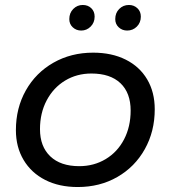

<svg xmlns="http://www.w3.org/2000/svg" viewBox="-20 -747 688 773"><path d="M44 -223Q44 -312 84 -383Q124 -454 195 -494.5Q266 -535 355 -535Q430 -535 486 -507Q542 -479 572.5 -427.5Q603 -376 603 -307Q603 -218 563 -146.5Q523 -75 452.5 -34.5Q382 6 293 6Q218 6 162 -22.5Q106 -51 75 -103Q44 -155 44 -223ZM506 -302Q506 -373 465 -412Q424 -451 348 -451Q289 -451 242 -422.5Q195 -394 168 -343Q141 -292 141 -227Q141 -157 182.5 -117.5Q224 -78 299 -78Q358 -78 405.5 -106.5Q453 -135 479.5 -186Q506 -237 506 -302ZM259 -670Q259 -695 275 -711Q291 -727 313 -727Q334 -727 347.5 -714Q361 -701 361 -680Q361 -656 345 -640Q329 -624 307 -624Q287 -624 273 -637Q259 -650 259 -670ZM444 -670Q444 -695 460 -711Q476 -727 499 -727Q519 -727 533 -714Q547 -701 547 -680Q547 -656 531 -640Q515 -624 492 -624Q472 -624 458 -637Q444 -650 444 -670Z"/></svg>

Font: Montserrat Alternates Medium
Style: Italic
Weight: 500
Italic angle: -11.3°
Designer: Julieta Ulanovsky
Foundry: Julieta Ulanovsky
Version: Version 7.200